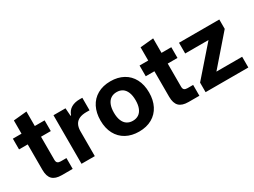

<svg xmlns="http://www.w3.org/2000/svg" viewBox="-47 -1261 2433 1836"><g transform="rotate(-30 1169.5 -343.0)"><path d="M114 -136.3V-417.9H18.4V-536.3H114V-682.4L260.7 -696.4V-536.3H368.9V-417.9H261V-163.1Q261 -139.1 272.4 -129.4Q283.9 -119.6 306.6 -119.6H369.4V0H249.3Q179.4 0 146.7 -32.8Q114 -65.6 114 -136.3Z M466.9 -536.3H599.6L605.7 -450.1H611.3Q628.3 -498.7 666.5 -521Q704.7 -543.3 758.6 -543.3Q763.6 -543.3 768.6 -543.3Q778.9 -543 789.1 -542.7V-404.6Q771.9 -405.1 756 -405.1Q707 -405.1 676 -390.7Q645 -376.3 629.9 -348.6Q614.7 -320.9 613.6 -279.6V0H466.9Z M830.7 -267.7Q830.7 -350.7 862.6 -413.5Q894.6 -476.3 955.4 -511Q1016.3 -545.7 1099.7 -545.7Q1180 -545.7 1240.7 -512.6Q1301.4 -479.4 1334.6 -416.8Q1367.9 -354.1 1367.9 -268Q1367.9 -185 1336.1 -122.4Q1304.3 -59.7 1243.6 -25.1Q1182.9 9.4 1099.7 9.4Q1019.1 9.4 958.3 -23.7Q897.4 -56.9 864.1 -119.4Q830.7 -181.9 830.7 -267.7ZM1219.1 -268Q1219.1 -319.9 1204.6 -355.6Q1190.1 -391.3 1163.4 -408.9Q1136.7 -426.4 1099.7 -426.4Q1063 -426.4 1036 -409Q1009 -391.6 994.2 -355.9Q979.4 -320.1 979.4 -267.7Q979.4 -216.1 994.1 -180.6Q1008.7 -145 1035.6 -127.6Q1062.4 -110.1 1099.4 -110.1Q1136.1 -110.1 1162.9 -127.4Q1189.6 -144.7 1204.4 -180.3Q1219.1 -215.9 1219.1 -268Z M1513 -136.3V-417.9H1417.4V-536.3H1513V-682.4L1659.7 -696.4V-536.3H1767.9V-417.9H1660V-163.1Q1660 -139.1 1671.4 -129.4Q1682.9 -119.6 1705.6 -119.6H1768.4V0H1648.3Q1578.4 0 1545.7 -32.8Q1513 -65.6 1513 -136.3Z M1836.9 -105.4 2110.3 -417.9H1852.9V-536.3H2297.9V-432.7L2024.7 -118.4H2308.9V0H1836.9Z"/></g></svg>

Font: Mona Sans VF XLt
Style: Regular
Weight: 200
Designer: Deni Anggara
Foundry: GitHub
Version: Version 2.000;Glyphs 3.2.3 (3260)